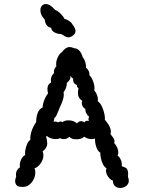

<svg xmlns="http://www.w3.org/2000/svg" viewBox="-20 -931 713 951"><path d="M614 -54Q618 -46 618 -36Q618 -20 605 -10Q592 0 575 0Q560 0 549.5 -9.5Q539 -19 539 -37Q528 -39 516.5 -54.5Q505 -70 505 -86Q505 -90 507 -98Q497 -103 489.5 -118.5Q482 -134 479 -151Q476 -168 477 -175Q464 -181 456.5 -204.5Q449 -228 451 -245Q444 -242 434 -242Q414 -242 397 -254Q384 -241 358 -241Q334 -241 324 -253Q311 -242 296 -242Q284 -242 277 -247Q270 -242 256 -242Q244 -242 232 -246Q220 -250 213 -257Q212 -257 208 -255Q214 -236 214 -221Q214 -198 191 -181Q195 -173 195 -162Q195 -140 180 -120Q165 -100 151 -98Q155 -89 155 -77Q155 -50 137 -27.5Q119 -5 93 -5Q86 -5 82 -6Q69 -6 62 -14Q55 -22 55 -35Q55 -44 60 -56Q59 -60 59 -68Q59 -88 79 -103Q78 -106 78 -112Q78 -127 85.5 -142.5Q93 -158 105 -163Q104 -165 104 -172Q104 -189 112 -211.5Q120 -234 130 -237Q128 -281 159 -326Q159 -349 166 -369.5Q173 -390 191 -399Q192 -418 200 -437Q208 -456 218 -469Q215 -480 215 -489Q215 -503 220.5 -511.5Q226 -520 233 -522Q232 -526 232 -534Q232 -556 248 -569L247 -575Q247 -590 259 -602Q258 -606 258 -613Q258 -631 267 -649Q276 -667 287 -673Q305 -698 325 -698Q334 -698 348 -692Q377 -691 390 -647Q399 -636 403 -621.5Q407 -607 406 -595Q415 -589 419.5 -579Q424 -569 423 -558Q433 -549 440.5 -530Q448 -511 448 -494Q448 -486 447 -483Q454 -476 459.5 -463Q465 -450 465 -439Q465 -433 464 -430Q477 -421 485.5 -402Q494 -383 497.5 -364.5Q501 -346 499 -339Q501 -336 510 -324.5Q519 -313 524 -301.5Q529 -290 529 -280Q529 -271 527 -267Q531 -262 536 -255.5Q541 -249 544 -244Q547 -239 547 -232Q547 -225 546 -222Q554 -214 560 -201Q566 -188 566 -176Q566 -166 562 -161Q573 -153 579 -138Q585 -123 583 -108Q583 -108 600.5 -101Q618 -94 614 -54ZM420 -331Q418 -337 418 -340Q418 -348 422 -352Q413 -359 407.5 -370Q402 -381 403 -392Q396 -394 390.5 -402.5Q385 -411 385 -421Q385 -424 387 -432Q366 -445 366 -471Q366 -481 369 -494Q368 -495 364 -498.5Q360 -502 361 -510Q341 -516 342 -542Q334 -546 329 -557Q331 -534 311 -521Q312 -510 307 -496Q302 -482 295 -475Q296 -471 296 -462Q296 -439 277 -401Q272 -390 269 -381Q265 -371 260.5 -361Q256 -351 249 -346Q249 -336 245 -328L253 -329Q263 -329 268 -324Q271 -329 280 -329Q286 -329 289 -326Q301 -335 319 -335Q332 -335 343 -331Q354 -327 361 -320Q371 -331 382 -331Q389 -331 399 -325Q401 -331 408 -332.5Q415 -334 420 -331ZM180 -880Q180 -894 187.5 -902.5Q195 -911 207 -911Q228 -911 253 -882Q265 -878 279 -864.5Q293 -851 299 -838Q311 -835 323.5 -826.5Q336 -818 340 -808Q354 -791 354 -777Q354 -764 340 -754Q329 -746 319 -746Q311 -746 302 -751Q293 -756 284 -762Q268 -762 252 -769.5Q236 -777 233 -793Q216 -798 209.5 -808.5Q203 -819 201 -835Q180 -856 180 -880Z"/></svg>

Font: Pangolin
Style: Regular
Weight: 400
Designer: Kevin Burke
Foundry: Google, Inc.
Version: Version 1.101